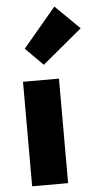

<svg xmlns="http://www.w3.org/2000/svg" viewBox="-58 -879 470 915"><g transform="rotate(-5 177.0 -422.0)"><path d="M58 0V-500H230V0ZM164 -572 80 -656 238 -844 354 -730Z"/></g></svg>

Font: Assistant ExtraLight ExtraBold
Style: Regular
Weight: 800
Version: Version 3.000